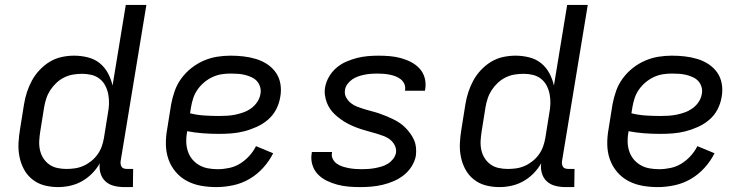

<svg xmlns="http://www.w3.org/2000/svg" viewBox="-20 -755 3040 783"><path d="M217 8Q188 8 161 1Q134 -6 112.5 -23Q91 -40 78 -64Q65 -88 59.5 -115.5Q54 -143 55.5 -172Q57 -201 62 -230L78 -330Q82 -355 90 -379.5Q98 -404 110.5 -427Q123 -450 142 -470Q161 -490 183.5 -503.5Q206 -517 231.5 -522.5Q257 -528 282 -528Q311 -528 338.5 -521Q366 -514 386.5 -497.5Q407 -481 420 -457Q433 -433 439 -406L493 -735H577L472 -98Q471 -92 472 -85.5Q473 -79 476.5 -74Q480 -69 486.5 -67.5Q493 -66 500 -66H523L522 8H487Q465 8 445 3Q425 -2 410.5 -15Q396 -28 390 -48Q384 -68 387 -89Q374 -66 355 -47Q336 -28 313.5 -15.5Q291 -3 266 2.5Q241 8 217 8ZM251 -66Q268 -66 285.5 -68.5Q303 -71 320 -78.5Q337 -86 352 -98Q367 -110 378 -125.5Q389 -141 395 -158Q401 -175 404 -193L420 -293Q424 -313 424.5 -332.5Q425 -352 421.5 -370.5Q418 -389 409.5 -405.5Q401 -422 386.5 -433.5Q372 -445 353.5 -449.5Q335 -454 315 -454Q297 -454 278.5 -451Q260 -448 242.5 -439.5Q225 -431 210.5 -417.5Q196 -404 185.5 -388Q175 -372 169 -354Q163 -336 160 -318L144 -218Q141 -199 140 -180Q139 -161 143 -143Q147 -125 156.5 -110Q166 -95 180.5 -84.5Q195 -74 213.5 -70Q232 -66 251 -66Z M862 8Q830 8 799.5 2.5Q769 -3 742.5 -17Q716 -31 696.5 -54Q677 -77 667 -105.5Q657 -134 656.5 -166Q656 -198 662 -230L678 -330Q683 -357 692.5 -384Q702 -411 719.5 -435Q737 -459 760.5 -477.5Q784 -496 810.5 -507.5Q837 -519 864.5 -523.5Q892 -528 920 -528Q947 -528 973 -525Q999 -522 1024 -514.5Q1049 -507 1070 -493Q1091 -479 1105 -459Q1119 -439 1123.5 -413Q1128 -387 1123 -360Q1119 -334 1106.5 -309.5Q1094 -285 1073 -267Q1052 -249 1026.5 -237.5Q1001 -226 975.5 -219.5Q950 -213 924 -211Q898 -209 873 -209Q840 -209 807 -211.5Q774 -214 743 -220V-218Q739 -197 739.5 -177Q740 -157 746 -138.5Q752 -120 764 -105.5Q776 -91 792.5 -81.5Q809 -72 828.5 -68.5Q848 -65 868 -65Q891 -65 914.5 -70Q938 -75 958.5 -87.5Q979 -100 996 -118.5Q1013 -137 1024 -159L1094 -130Q1078 -98 1053 -70.5Q1028 -43 997 -25Q966 -7 931 0.5Q896 8 862 8ZM873 -282Q889 -282 906 -283Q923 -284 940 -287.5Q957 -291 973.5 -297Q990 -303 1004.5 -313.5Q1019 -324 1029 -339Q1039 -354 1042 -371Q1045 -386 1041 -400Q1037 -414 1028 -424Q1019 -434 1006 -440Q993 -446 979 -449.5Q965 -453 950 -454Q935 -455 920 -455Q901 -455 882.5 -452Q864 -449 846 -440.5Q828 -432 812.5 -419Q797 -406 785.5 -389.5Q774 -373 768 -354.5Q762 -336 759 -318L755 -293Q783 -286 813 -284Q843 -282 873 -282Z M1450 8Q1425 8 1401.5 6Q1378 4 1355.5 -2Q1333 -8 1312.5 -18Q1292 -28 1276.5 -44Q1261 -60 1254 -82.5Q1247 -105 1251 -129L1252 -135H1334V-133Q1331 -119 1337 -107Q1343 -95 1353.5 -87.5Q1364 -80 1376.5 -76Q1389 -72 1402 -69.5Q1415 -67 1428.5 -66Q1442 -65 1456 -65Q1469 -65 1482.5 -66Q1496 -67 1509.5 -69.5Q1523 -72 1536.5 -76Q1550 -80 1562 -87.5Q1574 -95 1583 -106.5Q1592 -118 1595 -132Q1597 -148 1590 -162Q1583 -176 1571 -185.5Q1559 -195 1544 -200.5Q1529 -206 1514 -210.5Q1499 -215 1484 -219Q1469 -223 1453.5 -228Q1438 -233 1423.5 -239Q1409 -245 1396 -252Q1383 -259 1370.5 -268Q1358 -277 1346.5 -287.5Q1335 -298 1326.5 -310.5Q1318 -323 1312.5 -337.5Q1307 -352 1305 -368Q1303 -384 1306 -400Q1310 -422 1322 -442.5Q1334 -463 1352 -478.5Q1370 -494 1392 -503.5Q1414 -513 1435.5 -518.5Q1457 -524 1479.5 -526Q1502 -528 1523 -528Q1547 -528 1570 -526Q1593 -524 1615 -518Q1637 -512 1657 -501.5Q1677 -491 1691.5 -475Q1706 -459 1712 -437Q1718 -415 1714 -391L1713 -385H1631L1632 -387Q1634 -401 1629 -412.5Q1624 -424 1614.5 -431.5Q1605 -439 1593.5 -443.5Q1582 -448 1569.5 -450.5Q1557 -453 1544 -454Q1531 -455 1517 -455Q1505 -455 1492.5 -454Q1480 -453 1467 -450.5Q1454 -448 1441 -443.5Q1428 -439 1417 -431.5Q1406 -424 1397.5 -413Q1389 -402 1387 -389Q1384 -372 1391.5 -358Q1399 -344 1411 -334.5Q1423 -325 1437.5 -319.5Q1452 -314 1467 -309.5Q1482 -305 1497.5 -301Q1513 -297 1527.5 -292Q1542 -287 1556.5 -281Q1571 -275 1585 -268Q1599 -261 1611.5 -252.5Q1624 -244 1634.5 -233Q1645 -222 1654 -209.5Q1663 -197 1669 -183Q1675 -169 1676.5 -153Q1678 -137 1676 -120Q1672 -98 1659 -77Q1646 -56 1627 -41Q1608 -26 1586 -16.5Q1564 -7 1541 -1.5Q1518 4 1495 6Q1472 8 1450 8Z M2017 8Q1988 8 1961 1Q1934 -6 1912.5 -23Q1891 -40 1878 -64Q1865 -88 1859.5 -115.5Q1854 -143 1855.5 -172Q1857 -201 1862 -230L1878 -330Q1882 -355 1890 -379.5Q1898 -404 1910.5 -427Q1923 -450 1942 -470Q1961 -490 1983.5 -503.5Q2006 -517 2031.5 -522.5Q2057 -528 2082 -528Q2111 -528 2138.5 -521Q2166 -514 2186.5 -497.5Q2207 -481 2220 -457Q2233 -433 2239 -406L2293 -735H2377L2272 -98Q2271 -92 2272 -85.5Q2273 -79 2276.5 -74Q2280 -69 2286.5 -67.5Q2293 -66 2300 -66H2323L2322 8H2287Q2265 8 2245 3Q2225 -2 2210.5 -15Q2196 -28 2190 -48Q2184 -68 2187 -89Q2174 -66 2155 -47Q2136 -28 2113.5 -15.5Q2091 -3 2066 2.5Q2041 8 2017 8ZM2051 -66Q2068 -66 2085.5 -68.5Q2103 -71 2120 -78.5Q2137 -86 2152 -98Q2167 -110 2178 -125.5Q2189 -141 2195 -158Q2201 -175 2204 -193L2220 -293Q2224 -313 2224.5 -332.5Q2225 -352 2221.5 -370.5Q2218 -389 2209.5 -405.5Q2201 -422 2186.5 -433.5Q2172 -445 2153.5 -449.5Q2135 -454 2115 -454Q2097 -454 2078.5 -451Q2060 -448 2042.5 -439.5Q2025 -431 2010.5 -417.5Q1996 -404 1985.5 -388Q1975 -372 1969 -354Q1963 -336 1960 -318L1944 -218Q1941 -199 1940 -180Q1939 -161 1943 -143Q1947 -125 1956.5 -110Q1966 -95 1980.5 -84.5Q1995 -74 2013.5 -70Q2032 -66 2051 -66Z M2662 8Q2630 8 2599.5 2.5Q2569 -3 2542.5 -17Q2516 -31 2496.5 -54Q2477 -77 2467 -105.5Q2457 -134 2456.5 -166Q2456 -198 2462 -230L2478 -330Q2483 -357 2492.5 -384Q2502 -411 2519.5 -435Q2537 -459 2560.5 -477.5Q2584 -496 2610.5 -507.5Q2637 -519 2664.5 -523.5Q2692 -528 2720 -528Q2747 -528 2773 -525Q2799 -522 2824 -514.5Q2849 -507 2870 -493Q2891 -479 2905 -459Q2919 -439 2923.5 -413Q2928 -387 2923 -360Q2919 -334 2906.5 -309.5Q2894 -285 2873 -267Q2852 -249 2826.5 -237.5Q2801 -226 2775.5 -219.5Q2750 -213 2724 -211Q2698 -209 2673 -209Q2640 -209 2607 -211.5Q2574 -214 2543 -220V-218Q2539 -197 2539.5 -177Q2540 -157 2546 -138.5Q2552 -120 2564 -105.5Q2576 -91 2592.5 -81.5Q2609 -72 2628.5 -68.5Q2648 -65 2668 -65Q2691 -65 2714.5 -70Q2738 -75 2758.5 -87.5Q2779 -100 2796 -118.5Q2813 -137 2824 -159L2894 -130Q2878 -98 2853 -70.5Q2828 -43 2797 -25Q2766 -7 2731 0.5Q2696 8 2662 8ZM2673 -282Q2689 -282 2706 -283Q2723 -284 2740 -287.5Q2757 -291 2773.5 -297Q2790 -303 2804.5 -313.5Q2819 -324 2829 -339Q2839 -354 2842 -371Q2845 -386 2841 -400Q2837 -414 2828 -424Q2819 -434 2806 -440Q2793 -446 2779 -449.5Q2765 -453 2750 -454Q2735 -455 2720 -455Q2701 -455 2682.5 -452Q2664 -449 2646 -440.5Q2628 -432 2612.5 -419Q2597 -406 2585.5 -389.5Q2574 -373 2568 -354.5Q2562 -336 2559 -318L2555 -293Q2583 -286 2613 -284Q2643 -282 2673 -282Z"/></svg>

Font: Iosevka Extended
Style: Italic
Weight: 400
Width: 7
Italic angle: -9°
Monospace: yes
Designer: Belleve Invis
Foundry: Belleve Invis
Version: Version 32.5.0; ttfautohint (v1.8.4)